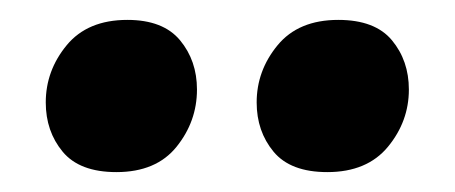

<svg xmlns="http://www.w3.org/2000/svg" viewBox="-20 -651 457 193"><path d="M108 -631Q144 -631 161 -610.5Q178 -590 178 -561Q178 -529 157.5 -503.5Q137 -478 97 -478Q60 -478 43 -498.5Q26 -519 26 -548Q26 -580 47 -605.5Q68 -631 108 -631ZM320 -631Q357 -631 374 -610.5Q391 -590 391 -561Q391 -529 370 -503.5Q349 -478 309 -478Q272 -478 255 -498.5Q238 -519 238 -548Q238 -580 259 -605.5Q280 -631 320 -631Z"/></svg>

Font: Racing Sans One
Style: Regular
Weight: 400
Designer: Pablo Impallari, Rodrigo Fuenzalida
Foundry: Pablo Impallari, Rodrigo Fuenzalida
Version: Version 1.001; ttfautohint (v0.8) -G 200 -r 50